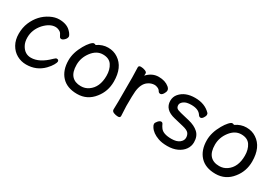

<svg xmlns="http://www.w3.org/2000/svg" viewBox="15 -1137 2563 1805"><g transform="rotate(30 1297.0 -234.0)"><path d="M474 -165Q496 -165 496 -144Q496 -134 481 -107Q466 -80 436 -49Q361 28 250 28Q195 28 148.5 2Q102 -24 74 -73.5Q46 -123 46 -189.5Q46 -256 69 -311Q116 -422 217 -472Q265 -496 310 -496Q390 -496 433 -454Q451 -437 459.5 -422Q468 -407 468 -401Q468 -381 450 -363Q432 -345 417.5 -345Q403 -345 397 -357Q380 -392 369 -399Q343 -417 315 -417Q255 -417 195 -353Q134 -284 134 -199Q134 -150 153 -116Q189 -50 257 -50Q349 -50 446 -147Q464 -165 474 -165Z M725 -458Q780 -496 841 -496Q902 -496 948 -465Q1046 -401 1046 -245Q1046 -139 982 -60Q913 28 803 28Q693 28 634.5 -35.5Q576 -99 576 -207Q576 -290 627 -379Q648 -416 670 -440Q692 -464 704.5 -464Q717 -464 725 -458ZM797 -53Q843 -53 879 -78Q959 -133 959 -258Q959 -325 929 -370.5Q899 -416 831 -416Q763 -416 713 -351Q663 -286 663 -208Q663 -130 697.5 -91.5Q732 -53 797 -53Z M1265 -437Q1319 -496 1390 -496Q1461 -496 1504 -460Q1524 -443 1524 -425Q1524 -407 1510 -385.5Q1496 -364 1480 -364Q1464 -364 1455.5 -379.5Q1447 -395 1428 -403Q1409 -411 1396 -411Q1357 -411 1324 -387Q1275 -352 1266 -265Q1262 -229 1262 -106L1267 0Q1267 20 1243 20Q1219 20 1196.5 11Q1174 2 1174 -18L1176 -106V-367L1173 -474Q1173 -494 1197 -494Q1221 -494 1243.5 -485Q1266 -476 1266 -462Q1266 -448 1265 -437Z M1715 -232Q1595 -260 1595 -356Q1595 -399 1622 -431Q1678 -496 1785.5 -496Q1893 -496 1955 -430Q1960 -425 1960 -411.5Q1960 -398 1947 -378.5Q1934 -359 1919.5 -359Q1905 -359 1894 -377Q1865 -421 1788 -421Q1733 -421 1706.5 -401Q1680 -381 1680 -359.5Q1680 -338 1691 -326.5Q1702 -315 1740 -306L1836 -283Q1904 -267 1944 -230.5Q1984 -194 1984 -128Q1984 -85 1959 -49.5Q1934 -14 1888.5 7Q1843 28 1782.5 28Q1722 28 1682 13Q1612 -12 1583 -59Q1571 -77 1571 -90.5Q1571 -104 1588 -123.5Q1605 -143 1620 -143Q1635 -143 1641.5 -127Q1648 -111 1662 -92Q1692 -50 1782 -50Q1839 -50 1868.5 -73.5Q1898 -97 1898 -127Q1898 -157 1882 -176.5Q1866 -196 1815 -208Z M2227 -458Q2282 -496 2343 -496Q2404 -496 2450 -465Q2548 -401 2548 -245Q2548 -139 2484 -60Q2415 28 2305 28Q2195 28 2136.5 -35.5Q2078 -99 2078 -207Q2078 -290 2129 -379Q2150 -416 2172 -440Q2194 -464 2206.5 -464Q2219 -464 2227 -458ZM2299 -53Q2345 -53 2381 -78Q2461 -133 2461 -258Q2461 -325 2431 -370.5Q2401 -416 2333 -416Q2265 -416 2215 -351Q2165 -286 2165 -208Q2165 -130 2199.5 -91.5Q2234 -53 2299 -53Z"/></g></svg>

Font: LXGW ZhenKai
Style: Regular
Weight: 400
Designer: LXGW / Fontworks Inc.
Foundry: LXGW / Fontworks Inc.
Version: Version 0.800;June 8, 2025